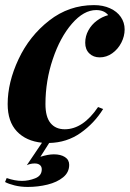

<svg xmlns="http://www.w3.org/2000/svg" viewBox="-22 -551 513 759"><path d="M405.8 -491.2Q389.6 -511.2 358.4 -511.2Q309.1 -511.2 262.5 -457.5Q215.8 -403.8 186.8 -317.6Q157.7 -231.4 157.7 -139.6Q157.7 -88.9 177.7 -64.5Q197.8 -40 233.9 -40Q306.2 -40 365.7 -127.9L385.7 -120.1Q350.6 -63.5 296.4 -25.4Q242.2 12.7 172.4 14.2L137.7 68.8Q168 59.1 190.9 59.1Q217.8 59.1 234.6 69.8Q251.5 80.6 251.5 100.6Q251.5 130.4 227.5 149.9Q203.6 169.4 166 178.7Q128.4 188 87.9 188Q59.6 188 35.4 181.9Q11.2 175.8 -2 168.5L4.4 152.8Q36.6 164.1 64.9 164.1Q91.3 164.1 117.2 153.8Q143.1 143.6 143.1 118.2Q143.1 107.4 135.7 101.3Q128.4 95.2 115.2 95.2Q98.1 95.2 84 102.1L144 13.2Q81.1 6.8 44.7 -31.7Q8.3 -70.3 8.3 -139.6Q8.3 -225.6 51.3 -317.1Q94.2 -408.7 172.4 -469.7Q250.5 -530.8 349.6 -530.8Q385.3 -530.8 412.8 -518.3Q440.4 -505.9 455.6 -483.9Q470.7 -461.9 470.7 -434.6Q470.7 -407.7 457.5 -382.1Q444.3 -356.4 421.6 -340.3Q398.9 -324.2 372.1 -324.2Q347.2 -324.2 331.1 -339.8Q314.9 -355.5 314.9 -381.8Q314.9 -408.2 327.4 -430.9Q339.8 -453.6 360.8 -469.2Q381.8 -484.9 405.8 -491.2Z"/></svg>

Font: TypoPRO Playfair Display
Style: Bold Italic
Weight: 700
Italic angle: -14.9847°
Designer: Claus Eggers Sørensen
Foundry: Claus Eggers Sørensen
Version: Version 1.004;PS 001.004;hotconv 1.0.70;makeotf.lib2.5.58329